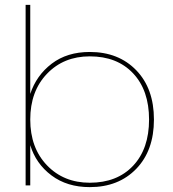

<svg xmlns="http://www.w3.org/2000/svg" viewBox="-20 -760 711 787"><path d="M104 -375Q129 -451 192 -499Q255 -547 348 -547Q466 -547 538.5 -472Q611 -397 611 -270Q611 -143 538.5 -68Q466 7 348 7Q255 7 191 -41Q127 -89 104 -165V0H85V-740H104ZM348 -529Q241 -529 172.5 -457.5Q104 -386 104 -270Q104 -154 172.5 -82.5Q241 -11 348 -11Q460 -11 525.5 -80.5Q591 -150 591 -270Q591 -390 525.5 -459.5Q460 -529 348 -529Z"/></svg>

Font: SVN-Poppins Thin
Style: Regular
Weight: 100
Designer: Ninad Kale (Devanagari), Jonny Pinhorn (Latin)
Foundry: Indian Type Foundry
Version: Version 3.002 2017